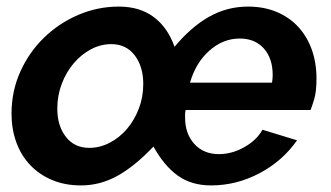

<svg xmlns="http://www.w3.org/2000/svg" viewBox="-20 -553 1005 583"><path d="M226 10Q177 10 138 -6.5Q99 -23 71.5 -52Q44 -81 29.5 -121Q15 -161 15 -208Q15 -276 41.5 -335Q68 -394 113 -438Q158 -482 217 -507.5Q276 -533 341 -533Q404 -533 446.5 -501.5Q489 -470 510 -411Q561 -472 615.5 -502.5Q670 -533 733 -533Q781 -533 819.5 -517Q858 -501 885 -472Q912 -443 926.5 -403Q941 -363 941 -314Q941 -276 934.5 -253.5Q928 -231 923 -219H544Q542 -213 542 -207Q542 -201 542 -196Q542 -147 570 -116Q598 -85 645 -85Q684 -85 721.5 -106Q759 -127 777 -159L882 -127Q838 -64 768 -27Q698 10 621 10Q561 10 519.5 -20Q478 -50 446 -108Q389 -48 336.5 -19Q284 10 226 10ZM251 -104Q283 -104 313 -119.5Q343 -135 365.5 -161.5Q388 -188 401.5 -223Q415 -258 415 -298Q415 -351 389 -385Q363 -419 318 -419Q286 -419 256.5 -403.5Q227 -388 204 -361Q181 -334 167.5 -298.5Q154 -263 154 -223Q154 -171 180 -137.5Q206 -104 251 -104ZM806 -302Q807 -308 807.5 -314Q808 -320 808 -325Q808 -376 781 -406Q754 -436 708 -436Q657 -436 615.5 -399Q574 -362 557 -302Z"/></svg>

Font: PTCRaleway
Style: Bold Italic
Weight: 700
Italic angle: -12°
Designer: Matt McInerney, Pablo Impallari, Rodrigo Fuenzalida
Foundry: Matt McInerney, Pablo Impallari, Rodrigo Fuenzalida
Version: Version 3.000g; ttfautohint (v1.5) -l 8 -r 28 -G 28 -x 14 -D